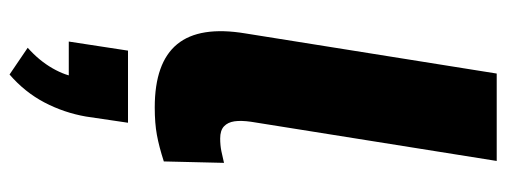

<svg xmlns="http://www.w3.org/2000/svg" viewBox="-349 -396 1060 402"><g transform="rotate(90 181.0 -195.0)"><path d="M205 11Q111 11 72.5 -36Q34 -83 50 -179L134 -705H317L235 -191Q232 -170 234 -156Q236 -142 244.5 -134Q253 -126 270 -126Q284 -126 296.5 -128.5Q309 -131 321 -134L318 -8Q287 2 262.5 6.5Q238 11 205 11ZM136 315 80 277Q107 253 123 225Q139 197 141 174L170 191H67L86 67H237L224 155Q216 201 194.5 242Q173 283 136 315Z"/></g></svg>

Font: Nunito Sans 7pt SemiCondensed Black
Style: Italic
Weight: 900
Width: 4
Italic angle: -9°
Designer: Vernon Adams
Foundry: Vernon Adams
Version: Version 3.101;gftools[0.9.27]